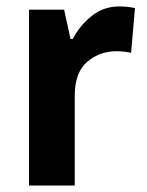

<svg xmlns="http://www.w3.org/2000/svg" viewBox="-20 -576 455 596"><path d="M350 -556Q375 -556 399 -551L387 -412Q379 -414 366.5 -415.5Q354 -417 342 -417Q289 -417 250.5 -384Q212 -351 212 -278V0H70V-546H179L199 -455H206Q227 -496 264 -526Q301 -556 350 -556Z"/></svg>

Font: Noto Sans Arabic SemCond
Style: Bold
Weight: 700
Width: 4
Designer: Monotype Design Team, Nadine Chahine, Nizar Qandah and Khaled Hosny
Foundry: Monotype Imaging Inc.
Version: Version 2.012; ttfautohint (v1.8.4.7-5d5b)